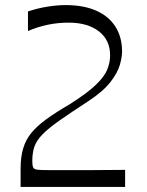

<svg xmlns="http://www.w3.org/2000/svg" viewBox="-20 -735 577 755"><path d="M61 0V-72Q61 -117 71 -151Q81 -185 103 -212Q125 -239 162 -266Q199 -293 254 -325Q322 -368 356.5 -401Q391 -434 402 -462Q413 -490 413 -517Q413 -578 368.5 -612Q324 -646 250 -646Q207 -646 167 -637.5Q127 -629 90 -613V-690Q129 -703 167.5 -709Q206 -715 237 -715Q309 -715 358.5 -693Q408 -671 434 -630Q460 -589 460 -532Q460 -510 451 -479Q442 -448 413.5 -411.5Q385 -375 327 -337Q258 -292 214.5 -261.5Q171 -231 147.5 -207Q124 -183 115.5 -159Q107 -135 107 -101Q107 -84 110.5 -76.5Q114 -69 128 -67.5Q142 -66 178 -66Q232 -66 269.5 -66Q307 -66 336.5 -66Q366 -66 397.5 -66.5Q429 -67 472 -67V0Z"/></svg>

Font: Ojuju
Style: Regular
Weight: 400
Designer: Chisaokwu Joboson, Mirko Velimirovic
Foundry: Udi Foundry
Version: Version 1.000